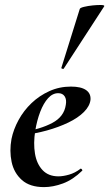

<svg xmlns="http://www.w3.org/2000/svg" viewBox="-20 -753 447 785"><path d="M160 12Q102 12 69.5 -17Q37 -46 27.5 -91Q18 -136 27 -185Q35 -224 56 -262.5Q77 -301 109 -331.5Q141 -362 182 -380.5Q223 -399 270 -399Q311 -399 331.5 -385Q352 -371 350 -345Q347 -319 323 -295Q299 -271 259.5 -252Q220 -233 171.5 -219.5Q123 -206 73 -201L75 -214Q146 -225 194 -250.5Q242 -276 249 -324Q253 -346 244.5 -359Q236 -372 218 -372Q195 -372 176.5 -351.5Q158 -331 144.5 -296Q131 -261 124 -218Q116 -167 123 -125Q130 -83 154 -57.5Q178 -32 219 -32Q238 -32 262.5 -39Q287 -46 309 -63Q311 -65 314.5 -61Q318 -57 316 -55Q278 -18 237.5 -3Q197 12 160 12ZM241 -473Q240 -470 234.5 -472Q229 -474 231 -476L306 -716Q307 -721 323.5 -725Q340 -729 360 -731Q380 -733 394.5 -732.5Q409 -732 406 -727Z"/></svg>

Font: Cormorant Garamond Light
Style: Italic
Weight: 300
Italic angle: -10°
Designer: Christian Thalmann (Catharsis Fonts)
Foundry: Catharsis Fonts
Version: Version 4.001